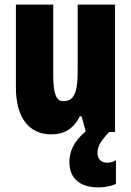

<svg xmlns="http://www.w3.org/2000/svg" viewBox="-20 -573 569 833"><path d="M403 93C403 65 412 44 453 0H479V-553H317V-280C317 -191 312 -134 254 -134C222 -134 211 -172 211 -246V-553H49V-193C49 -64 105 10 202 10C261 10 300 -16 326 -68H334L352 -3C298 41 281 88 281 129C281 198 323 240 408 240C441 240 467 232 483 225V122C473 128 462 133 444 133C418 133 403 115 403 93Z"/></svg>

Font: Noto Sans Oriya ExtCond Blk
Style: Regular
Weight: 900
Width: 2
Designer: Amélie Bonet and Sol Matas
Foundry: Google LLC
Version: Version 2.006